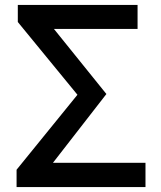

<svg xmlns="http://www.w3.org/2000/svg" viewBox="-20 -756 649 776"><path d="M47 -70 293 -373 52 -667V-736H536V-639H198L410 -376L194 -98H568V0H47Z"/></svg>

Font: Kinto Sans Med
Style: Regular
Weight: 500
Designer: Authors: Ryoko NISHIZUKA  (kana & ideographs); Paul D. Hunt (Latin, Greek & Cyrillic); Wenlong ZHANG  (bopomofo); Sandol
Foundry: Adobe Systems Incorporated, ookami Inc.
Version: Version 0.001